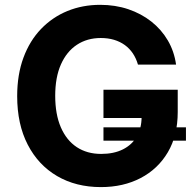

<svg xmlns="http://www.w3.org/2000/svg" viewBox="-20 -757 801 787"><path d="M742.2 -235.1V-180.4H404.1V-235.1ZM545.5 -492.2Q538 -518.1 524.5 -538.2Q511 -558.2 491.7 -572.3Q472.3 -586.3 447.6 -593.8Q422.9 -601.2 393.1 -601.2Q337.4 -601.2 295.3 -573.5Q253.2 -545.8 229.8 -493.1Q206.3 -440.3 206.3 -364.3Q206.3 -288.4 229.4 -235.1Q252.5 -181.8 294.7 -153.9Q337 -126.1 394.5 -126.1Q446.7 -126.1 483.8 -144.7Q521 -163.4 540.7 -197.4Q560.4 -231.5 560.4 -278.1L591.6 -273.4H404.1V-389.2H708.5V-297.6Q708.5 -201.7 668 -133Q627.5 -64.3 556.5 -27.2Q485.4 9.9 393.8 9.9Q291.5 9.9 214.1 -35.3Q136.7 -80.6 93.6 -164.2Q50.4 -247.9 50.4 -362.9Q50.4 -451.3 76.2 -520.8Q101.9 -590.2 148.4 -638.5Q195 -686.8 256.7 -712Q318.5 -737.2 390.6 -737.2Q452.4 -737.2 505.7 -719.3Q558.9 -701.3 600.3 -668.7Q641.7 -636 668 -591.1Q694.2 -546.2 701.7 -492.2Z"/></svg>

Font: InterMG
Style: Bold
Weight: 700
Designer: Rasmus Andersson
Foundry: rsms
Version: Version 3.019;December 26, 2023;FontCreator 15.0.0.2955 64-b